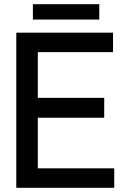

<svg xmlns="http://www.w3.org/2000/svg" viewBox="-20 -895 602 915"><path d="M476.6 -428.7V-334H160.2V-92.8H524.4V0H57.6V-739.3H518.6V-646.5H160.2V-428.7ZM136.7 -801.8V-875H453.1V-801.8Z"/></svg>

Font: RobotoJAA
Style: Medium
Weight: 500
Version: Version 2.05; 2016-11-05